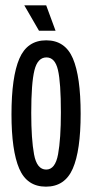

<svg xmlns="http://www.w3.org/2000/svg" viewBox="-20 -689 345 719"><path d="M152 10Q81 10 52 -57.5Q23 -125 23 -261Q23 -401 52.5 -469.5Q82 -538 153 -538Q224 -538 253 -470Q282 -402 282 -263Q282 -125 252.5 -57.5Q223 10 152 10ZM153 -54Q187 -54 197.5 -111.5Q208 -169 208 -268Q208 -380 197 -427Q186 -474 154 -474Q121 -474 109 -426Q97 -378 97 -266Q97 -168 107.5 -111Q118 -54 153 -54ZM126 -574 71 -669H153L188 -574Z"/></svg>

Font: Bricolage Grotesque 48pt Condensed Light
Style: Regular
Weight: 300
Width: 3
Designer: Mathieu Triay
Foundry: Atelier Triay
Version: Version 1.000; ttfautohint (v1.8.4.7-5d5b);gftools[0.9.32]